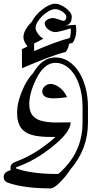

<svg xmlns="http://www.w3.org/2000/svg" viewBox="-101 -709 551 1040"><path d="M309.1 -574.7Q310.5 -570.3 311.3 -560.3Q312 -550.3 312 -543.5Q312 -523.4 306.6 -505.9Q301.3 -488.3 292 -477.1Q287.6 -475.6 283 -474.4Q278.3 -473.1 273.4 -471.7Q271 -458.5 266.4 -447.3Q261.7 -436 255.4 -428.2Q212.4 -417 154.3 -395Q96.2 -373 18.1 -339.4L17.6 -442.9Q19.5 -443.8 23.4 -445.6Q27.3 -447.3 32 -449.5Q36.6 -451.7 41 -453.9Q45.4 -456.1 47.9 -457.5Q38.1 -470.2 32 -482.9Q25.9 -495.6 25.9 -508.3Q25.9 -528.3 39.1 -550.5Q52.2 -572.8 71.8 -591.8Q80.6 -609.9 95.7 -627.2Q110.8 -644.5 128.4 -658.2Q146 -671.9 164.6 -680.4Q183.1 -689 198.7 -689Q211.4 -689 226.8 -682.1Q242.2 -675.3 255.9 -665Q269.5 -654.8 278.6 -642.6Q287.6 -630.4 287.6 -619.1Q287.6 -595.7 278.3 -584.2Q269 -572.8 251 -570.3ZM281.2 -555.7Q281.2 -555.7 271.2 -552.2Q261.2 -548.8 247.3 -545.2Q233.4 -541.5 219.7 -538.3Q206.1 -535.2 198.7 -535.2Q189.5 -535.2 179.2 -539.1Q168.9 -543 160.4 -549.6Q151.9 -556.2 146.5 -564.9Q141.1 -573.7 141.1 -583.5Q141.1 -588.9 145.3 -594Q149.4 -599.1 156 -603Q162.6 -606.9 170.9 -609.1Q179.2 -611.3 187 -611.3Q191.4 -611.3 199.7 -608.9Q208 -606.4 216.6 -603.8Q225.1 -601.1 232.2 -598.6Q239.3 -596.2 241.2 -596.2Q258.3 -596.2 258.3 -619.1Q258.3 -625.5 252.2 -632.6Q246.1 -639.6 237.1 -645.8Q228 -651.9 217.5 -655.8Q207 -659.7 198.7 -659.7Q183.6 -659.7 165 -649.7Q146.5 -639.6 130.1 -624.3Q113.8 -608.9 102.8 -591.1Q91.8 -573.2 91.8 -557.1Q91.8 -549.8 95.9 -541Q100.1 -532.2 106.2 -524.2Q112.3 -516.1 119.9 -509.5Q127.4 -502.9 134.3 -499.5Q118.2 -490.7 105.5 -484.4Q92.8 -478 83.5 -473.1L84 -432.6Q143.1 -458 189.9 -475.3Q236.8 -492.7 275.4 -502.9Q278.8 -506.8 280.8 -517.6Q282.7 -528.3 282.7 -543.5Q282.7 -551.3 281.2 -555.7ZM375.5 -44.9Q375.5 27.8 351.3 91.6Q327.1 155.3 279.8 209.5Q267.6 228.5 252.7 246.8Q237.8 265.1 223.1 279.5Q208.5 293.9 195.6 302.7Q182.6 311.5 173.8 311.5Q35.2 311.5 -52.2 282.7Q-66.4 278.8 -73.7 270.8Q-81.1 262.7 -81.1 249Q-81.1 238.8 -74.7 230.2Q-68.4 221.7 -54.2 216.3L-42.5 211.9Q-44.4 207.5 -44.4 200.2Q-44.4 189.9 -38.1 181.4Q-31.7 172.9 -17.6 167.5Q75.2 134.3 163.6 63.5Q173.8 55.2 182.9 47.6Q191.9 40 199.7 32.7H172.9Q121.1 32.7 86.4 25.4Q51.8 18.1 30.8 2Q9.8 -14.2 0.7 -39.1Q-8.3 -64 -8.3 -99.1Q-8.3 -162.1 31.2 -244.1Q42 -265.6 53.7 -282.7Q65.4 -299.8 78.1 -312.5Q103 -355.5 132.8 -376.7Q162.6 -397.9 198.7 -397.9Q237.8 -397.9 270.3 -377Q302.7 -356 326.2 -319.6Q349.6 -283.2 362.5 -234.4Q375.5 -185.5 375.5 -129.4ZM262.2 -182.6Q238.8 -179.2 220.9 -177.7Q203.1 -176.3 189 -176.3Q127.9 -176.3 127.9 -214.4Q127.9 -222.7 131.8 -229.7Q135.7 -236.8 142.1 -242.4Q148.4 -248 156.5 -251.2Q164.6 -254.4 172.9 -254.4Q184.6 -254.4 197.5 -249Q210.4 -243.7 222.7 -234.1Q234.9 -224.6 245.4 -211.4Q255.9 -198.2 262.2 -182.6ZM346.2 -129.4Q346.2 -179.2 335.4 -222.9Q324.7 -266.6 305.2 -299.1Q285.6 -331.5 258.5 -350.1Q231.4 -368.7 198.7 -368.7Q138.2 -368.7 94.2 -279.8Q75.7 -241.7 66.9 -208.7Q58.1 -175.8 57.6 -147.9Q57.6 -120.6 65.2 -101.3Q72.8 -82 90.3 -69.6Q107.9 -57.1 137.2 -51.3Q166.5 -45.4 209.5 -45.4Q214.8 -45.4 224.9 -45.7Q234.9 -45.9 246.1 -45.9Q257.3 -45.9 267.3 -46.1Q277.3 -46.4 281.7 -46.4Q281.7 6.8 181.6 86.4Q89.4 160.6 -7.3 194.8Q-15.1 197.8 -15.1 200.2Q-15.1 204.1 -6.3 206.1Q76.7 233.4 210.4 233.4Q215.3 233.4 224.4 225.3Q233.4 217.3 249 200.7Q346.2 97.7 346.2 -44.9Z"/></svg>

Font: XB Kayhan Sayeh
Style: Regular
Weight: 700
Designer: Behnam
Foundry: Irmug
Version: Version 7.300 2009